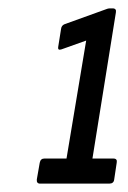

<svg xmlns="http://www.w3.org/2000/svg" viewBox="-20 -791 305 459"><path d="M76 -352Q67 -352 68 -362L75 -402Q77 -412 86 -412H139L186 -694L127 -673Q118 -670 119 -678L126 -722Q127 -730 134 -733L231 -768Q233 -769 236.5 -770Q240 -771 243 -771H249Q259 -771 257 -761L201 -412H251Q261 -412 259 -402L253 -362Q252 -352 241 -352Z"/></svg>

Font: Sofia Sans Extra Condensed Medium
Style: Italic
Weight: 500
Italic angle: -9°
Version: Version 4.100